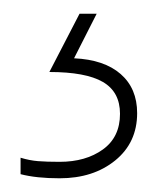

<svg xmlns="http://www.w3.org/2000/svg" viewBox="-20 -20 233 280"><path d="M180 145Q180 188 148 214Q116 240 67 240Q33 240 10 234V210Q23 214 35.5 215Q48 216 67 216Q105 216 130 198Q155 180 155 146Q155 114 130 99.5Q105 85 52 85L96 0H121L88 65Q132 67 156 88Q180 109 180 145Z"/></svg>

Font: Noto Sans Gujarati Thin
Style: Regular
Weight: 100
Designer: Jelle Bosma - Monotype Design Team, Universal Thirst
Foundry: Monotype Imaging Inc.
Version: Version 2.106; ttfautohint (v1.8.4.7-5d5b)